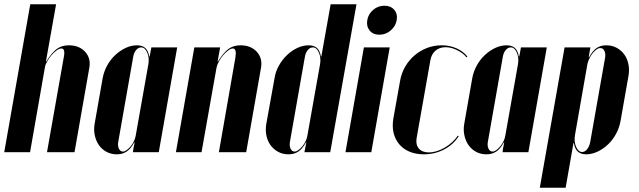

<svg xmlns="http://www.w3.org/2000/svg" viewBox="-43 -719 3018 907"><path d="M176 -429Q202 -471 225.5 -488Q249 -505 282 -505Q331 -505 359 -474.5Q387 -444 379 -399L309 0H179L258 -447Q267 -490 247 -490Q237 -490 224.5 -481Q212 -472 200.5 -458.5Q189 -445 180 -429.5Q171 -414 169 -400L99 0H-23L100 -699H222L174 -429Z M593 -46H591Q574 -15 554.5 -2.5Q535 10 509 10Q482 10 460.5 -1.5Q439 -13 425 -32.5Q411 -52 405 -78.5Q399 -105 404 -134L442 -350Q448 -382 463.5 -410Q479 -438 501.5 -459Q524 -480 550.5 -492.5Q577 -505 604 -505Q628 -505 642.5 -493Q657 -481 662 -452H664L672 -495H794L707 0H585L587 -16ZM658 -416Q663 -446 652.5 -470.5Q642 -495 624 -495Q610 -495 599.5 -482Q589 -469 586 -449L516 -51Q512 -31 518.5 -17Q525 -3 538 -3Q546 -3 555.5 -10Q565 -17 574 -27.5Q583 -38 589.5 -51.5Q596 -65 598 -78Z M987 -429Q1013 -471 1036.5 -488Q1060 -505 1093 -505Q1142 -505 1170 -474.5Q1198 -444 1190 -399L1120 0H991L1069 -447Q1076 -490 1057 -490Q1048 -490 1035.5 -481Q1023 -472 1011.5 -458.5Q1000 -445 991.5 -429.5Q983 -414 980 -400L909 0H788L875 -495H997L985 -429Z M1404 -46H1402Q1385 -15 1365.5 -2.5Q1346 10 1320 10Q1293 10 1271.5 -1.5Q1250 -13 1235.5 -32.5Q1221 -52 1215.5 -78.5Q1210 -105 1215 -134L1254 -350Q1259 -382 1275 -410Q1291 -438 1313 -459Q1335 -480 1361.5 -492.5Q1388 -505 1415 -505Q1439 -505 1453.5 -493Q1468 -481 1473 -452H1475L1519 -699H1641L1517 0H1395ZM1469 -416Q1474 -446 1463.5 -470.5Q1453 -495 1435 -495Q1421 -495 1410.5 -482Q1400 -469 1397 -449L1327 -51Q1323 -31 1329.5 -17Q1336 -3 1349 -3Q1357 -3 1366.5 -10Q1376 -17 1385 -27.5Q1394 -38 1400.5 -51.5Q1407 -65 1409 -78Z M1692 -624Q1697 -653 1720 -672.5Q1743 -692 1773 -692Q1803 -692 1819.5 -672.5Q1836 -653 1831 -624Q1826 -595 1802.5 -575Q1779 -555 1749 -555Q1719 -555 1703 -575Q1687 -595 1692 -624ZM1798 -495 1711 0H1589L1676 -495Z M1847 -337Q1853 -373 1871 -404Q1889 -435 1915.5 -457.5Q1942 -480 1974.5 -492.5Q2007 -505 2043 -505Q2081 -505 2113 -491Q2145 -477 2165 -452L2161 -448Q2145 -468 2116.5 -482Q2088 -496 2062 -496Q2033 -496 2014 -479.5Q1995 -463 1990 -434L1925 -66Q1920 -36 1935.5 -17.5Q1951 1 1983 1Q2001 1 2020.5 -5Q2040 -11 2058.5 -22Q2077 -33 2093 -47.5Q2109 -62 2119 -78L2124 -76Q2099 -36 2055 -13Q2011 10 1959 10Q1921 10 1891.5 -2.5Q1862 -15 1843 -37.5Q1824 -60 1816.5 -90.5Q1809 -121 1815 -158Z M2339 -46H2337Q2320 -15 2300.5 -2.5Q2281 10 2255 10Q2228 10 2206.5 -1.5Q2185 -13 2171 -32.5Q2157 -52 2151 -78.5Q2145 -105 2150 -134L2188 -350Q2194 -382 2209.5 -410Q2225 -438 2247.5 -459Q2270 -480 2296.5 -492.5Q2323 -505 2350 -505Q2374 -505 2388.5 -493Q2403 -481 2408 -452H2410L2418 -495H2540L2453 0H2331L2333 -16ZM2404 -416Q2409 -446 2398.5 -470.5Q2388 -495 2370 -495Q2356 -495 2345.5 -482Q2335 -469 2332 -449L2262 -51Q2258 -31 2264.5 -17Q2271 -3 2284 -3Q2292 -3 2301.5 -10Q2311 -17 2320 -27.5Q2329 -38 2335.5 -51.5Q2342 -65 2344 -78Z M2738 -449H2740Q2757 -480 2776 -492.5Q2795 -505 2821 -505Q2848 -505 2869.5 -493.5Q2891 -482 2905.5 -462.5Q2920 -443 2925.5 -416.5Q2931 -390 2926 -361L2888 -145Q2882 -114 2866.5 -85.5Q2851 -57 2828.5 -36Q2806 -15 2779.5 -2.5Q2753 10 2726 10Q2702 10 2687.5 -2Q2673 -14 2668 -43H2666L2629 168H2507L2624 -495H2746ZM2673 -80Q2668 -50 2678.5 -25.5Q2689 -1 2707 -1Q2720 -1 2730.5 -14Q2741 -27 2745 -47L2815 -444Q2819 -464 2812.5 -478Q2806 -492 2793 -492Q2784 -492 2774.5 -485Q2765 -478 2756.5 -467.5Q2748 -457 2741.5 -443.5Q2735 -430 2732 -417Z"/></svg>

Font: Moniqa Black Ita Display
Style: Italic
Weight: 900
Italic angle: -10°
Designer: Rajesh Rajput
Foundry: Rajesh Rajput
Version: Version 1.000